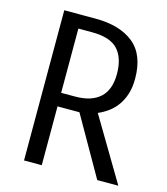

<svg xmlns="http://www.w3.org/2000/svg" viewBox="-108 -804 773 889"><g transform="rotate(15 278.5 -360.0)"><path d="M441 0 280 -282H175V0H90V-720H240Q357 -720 423 -666.5Q489 -613 489 -498Q489 -457 479 -425.5Q469 -394 452 -370Q435 -346 412 -329Q389 -312 363 -301L542 0ZM175 -655V-347H242Q320 -347 361 -384.5Q402 -422 402 -498Q402 -574 365 -614.5Q328 -655 239 -655Z"/></g></svg>

Font: Carrois Gothic
Style: Regular
Weight: 400
Designer: Ralph du Carrois
Foundry: Ralph du Carrois
Version: Version 1.002